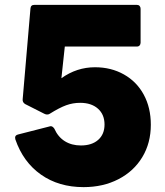

<svg xmlns="http://www.w3.org/2000/svg" viewBox="-20 -754 677 788"><path d="M43 -182Q42 -185 42 -189Q42 -199 54 -202L183 -235Q185 -236 189 -236Q196 -236 203 -226Q218 -192 246 -174.5Q274 -157 312 -157Q357 -157 383 -180Q409 -203 409 -243Q409 -284 382 -308Q355 -332 309 -332Q279 -332 251.5 -322Q224 -312 184 -287Q180 -284 173 -284Q168 -284 162 -287L83 -327Q72 -334 73 -346L105 -719Q106 -734 121 -734H542Q549 -734 553 -729.5Q557 -725 557 -718V-579Q557 -572 553 -567.5Q549 -563 542 -563H246L232 -433Q295 -478 370 -478Q436 -478 488.5 -448.5Q541 -419 570 -365.5Q599 -312 599 -242Q599 -167 564 -109Q529 -51 466 -18.5Q403 14 323 14Q221 14 148 -37.5Q75 -89 43 -182Z"/></svg>

Font: LINE Seed Sans TH App ExtraBold
Style: Regular
Weight: 800
Designer: Dalton Maag Ltd | Thai characters by Cadson Demak Co.,Ltd.
Foundry: Dalton Maag Ltd
Version: Version 1.003